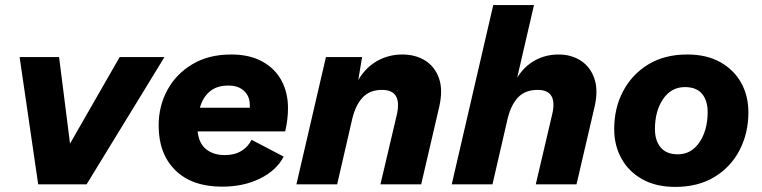

<svg xmlns="http://www.w3.org/2000/svg" viewBox="-20 -724 2993 754"><path d="M450 -500H626L320 0H130L57 -500H212L255 -160Z M852 9Q734 9 668.5 -55.5Q603 -120 603 -231Q603 -307 637 -370Q671 -433 735 -471.5Q799 -510 888 -510Q960 -510 1010 -482.5Q1060 -455 1085.5 -407.5Q1111 -360 1111 -299Q1111 -255 1100 -208H756Q761 -161 789.5 -138Q818 -115 863 -115Q901 -115 927.5 -131Q954 -147 968 -175L1094 -109Q1066 -55 1001.5 -23Q937 9 852 9ZM877 -388Q831 -388 803.5 -364.5Q776 -341 765 -301H961Q961 -306 961 -311Q961 -346 938.5 -367Q916 -388 877 -388Z M1144 0 1260 -500H1402L1387 -410Q1416 -459 1461 -484.5Q1506 -510 1560 -510Q1612 -510 1650 -486Q1688 -462 1704 -416.5Q1720 -371 1705 -305L1634 0H1474L1538 -272Q1561 -371 1480 -371Q1432 -371 1404 -341Q1376 -311 1363 -256L1304 0Z M1754 0 1917 -704H2077L2011 -419Q2039 -464 2081 -487Q2123 -510 2174 -510Q2223 -510 2260.5 -486Q2298 -462 2314 -416Q2330 -370 2315 -305L2244 0H2084L2148 -273Q2172 -371 2091 -371Q2042 -371 2014 -341Q1986 -311 1973 -256L1914 0Z M2632 10Q2556 10 2502.5 -20Q2449 -50 2420.5 -101.5Q2392 -153 2392 -217Q2392 -299 2426.5 -365Q2461 -431 2525 -470.5Q2589 -510 2679 -510Q2755 -510 2808.5 -480Q2862 -450 2890.5 -399Q2919 -348 2919 -283Q2919 -202 2885 -135.5Q2851 -69 2786.5 -29.5Q2722 10 2632 10ZM2642 -118Q2695 -118 2727 -165.5Q2759 -213 2759 -284Q2759 -329 2737 -355.5Q2715 -382 2670 -382Q2616 -382 2584 -335Q2552 -288 2552 -217Q2552 -172 2574.5 -145Q2597 -118 2642 -118Z"/></svg>

Font: Prodigy Sans
Style: Bold Italic
Weight: 700
Italic angle: -13°
Designer: Wei Huang
Foundry: Wei Huang
Version: Version 1.003; ttfautohint (v1.8.3)